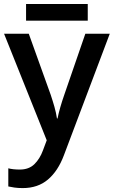

<svg xmlns="http://www.w3.org/2000/svg" viewBox="-20 -711 575 971"><path d="M0.5 -540.5H125.5L236.3 -231.9Q247.1 -199.7 255.4 -170.4Q263.7 -141.1 268.1 -111.8H271Q275.9 -137.2 284.9 -168.5Q293.9 -199.7 305.2 -231.9L411.6 -540.5H535.2L303.2 74.2Q273.4 153.8 222.4 197Q171.4 240.2 95.2 240.2Q70.8 240.2 52.7 237.5Q34.7 234.9 22 231.9V140.1Q32.2 143.1 47.6 144.8Q63 146.5 80.1 146.5Q126 146.5 153.8 119.4Q181.6 92.3 197.3 49.3L216.3 -1.5ZM423.8 -690.9V-606.4H111.8V-690.9Z"/></svg>

Font: Open Sans SemiBold
Style: Regular
Weight: 600
Designer: Monotype Design Team
Foundry: Monotype Imaging Inc.
Version: Version 3.003; ttfautohint (v1.8.4)